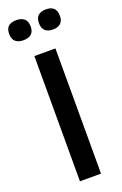

<svg xmlns="http://www.w3.org/2000/svg" viewBox="-164 -905 602 951"><g transform="rotate(-20 137.0 -429.0)"><path d="M82 0V-660H193V0ZM215 -752Q188 -752 173.5 -765Q159 -778 159 -805Q159 -833 173.5 -845.5Q188 -858 215 -858Q241 -858 255 -845Q269 -832 269 -804Q269 -778 254.5 -765Q240 -752 215 -752ZM59 -752Q32 -752 17 -765Q2 -778 2 -805Q2 -833 16.5 -845.5Q31 -858 58 -858Q85 -858 100 -845Q115 -832 115 -804Q115 -778 100.5 -765Q86 -752 59 -752Z"/></g></svg>

Font: Bricolage Grotesque 96pt ExtraBold Medium
Style: Regular
Weight: 500
Version: Version 1.001;gftools[0.9.33.dev8+g029e19f]